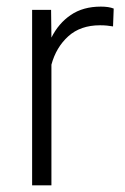

<svg xmlns="http://www.w3.org/2000/svg" viewBox="-20 -558 377 578"><path d="M322.3 -532.2 320.3 -478.5Q311 -480 301.8 -481Q292.5 -481.9 281.2 -481.9Q222.2 -481.9 185.5 -448.7Q148.9 -415.5 134.8 -363.3V0H76.7V-528.3H133.8L134.8 -444.8Q156.2 -487.8 193.1 -512.9Q230 -538.1 283.7 -538.1Q307.6 -538.1 322.3 -532.2Z"/></svg>

Font: Vazirmatn RD FD ExtraLight
Style: Regular
Weight: 200
Designer: Saber Rastikerdar
Foundry: Saber Rastikerdar
Version: Version 33.003